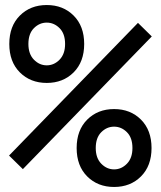

<svg xmlns="http://www.w3.org/2000/svg" viewBox="-20 -732 640 764"><path d="M166 -402Q101 -402 59 -444Q17 -486 17 -557Q17 -628 59 -670Q101 -712 166 -712Q231 -712 273 -670Q315 -628 315 -557Q315 -486 273 -444Q231 -402 166 -402ZM166 -472Q195 -472 217 -494.5Q239 -517 239 -557Q239 -598 217 -620Q195 -642 166 -642Q137 -642 115 -620Q93 -598 93 -557Q93 -517 115 -494.5Q137 -472 166 -472ZM71 -59 16 -113 529 -641 584 -587ZM434 12Q369 12 327 -30Q285 -72 285 -143Q285 -214 327 -256Q369 -298 434 -298Q499 -298 541 -256Q583 -214 583 -143Q583 -72 541 -30Q499 12 434 12ZM434 -58Q463 -58 485 -80.5Q507 -103 507 -143Q507 -184 485 -206Q463 -228 434 -228Q405 -228 383 -206Q361 -184 361 -143Q361 -103 383 -80.5Q405 -58 434 -58Z"/></svg>

Font: DM Mono Medium
Style: Regular
Weight: 500
Designer: Colophon Foundry
Foundry: Colophon Foundry
Version: Version 1.000; ttfautohint (v1.8.2.53-6de2)